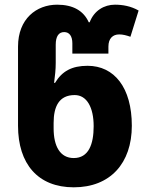

<svg xmlns="http://www.w3.org/2000/svg" viewBox="-20 -790 625 820"><path d="M295 10C451 10 543 -93 543 -253C543 -416 468 -509 354 -509C287 -509 245 -486 215 -436H211C215 -468 218 -492 218 -521V-599C218 -635 231 -653 254 -653C276 -653 289 -636 289 -605V-561H443V-591C443 -626 462 -643 489 -643C505 -643 520 -639 537 -633L572 -745C539 -764 503 -770 471 -770C425 -770 382 -745 363 -695H359C337 -744 292 -770 224 -770C136 -770 57 -710 57 -591V-253C57 -90 142 10 295 10ZM295 -115C237 -115 209 -165 209 -242V-265C209 -335 232 -384 299 -384C351 -384 380 -331 380 -251C380 -173 358 -115 295 -115Z"/></svg>

Font: Noto Sans Georgian SemiCondensed ExtraBold
Style: Regular
Weight: 800
Width: 4
Designer: Monotype Design Team, Akaki Razmadze
Foundry: Google LLC
Version: Version 2.005